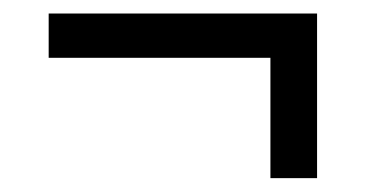

<svg xmlns="http://www.w3.org/2000/svg" viewBox="-20 -364 550 284"><path d="M449 -318V-100.5H380V-318ZM449 -278.5H52V-344H449Z"/></svg>

Font: Anek Devanagari
Style: Regular
Weight: 400
Designer: Kailash Malviya (Devanagari) & Yesha Goshar (Latin)
Foundry: Ek Type
Version: Version 1.003